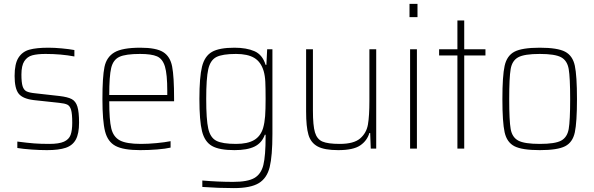

<svg xmlns="http://www.w3.org/2000/svg" viewBox="-20 -763 3048 986"><path d="M69 -3V-36Q123 -29 156 -26.5Q189 -24 233 -24Q283 -24 308.5 -35.5Q334 -47 342.5 -70Q351 -93 351 -133Q351 -179 345 -199Q339 -219 326 -225.5Q313 -232 283 -235L153 -249Q96 -256 75.5 -282.5Q55 -309 55 -373Q55 -436 75 -467Q95 -498 131 -508Q167 -518 229 -518Q260 -518 297.5 -514.5Q335 -511 362 -506V-473Q294 -486 214 -486Q172 -486 146 -479Q120 -472 105 -449Q90 -426 90 -380Q90 -340 96 -320.5Q102 -301 116 -294Q130 -287 160 -284L285 -270Q328 -265 348.5 -254Q369 -243 377.5 -215.5Q386 -188 386 -133Q386 -77 369.5 -46.5Q353 -16 317.5 -4Q282 8 221 8Q186 8 142.5 5Q99 2 69 -3Z M874 -243H541Q541 -147 551.5 -103.5Q562 -60 595.5 -42Q629 -24 704 -24Q740 -24 783 -28Q826 -32 856 -38V-5Q831 1 787.5 4.5Q744 8 700 8Q614 8 573.5 -13.5Q533 -35 519.5 -88.5Q506 -142 506 -254Q506 -368 516.5 -419Q527 -470 567.5 -494Q608 -518 701 -518Q782 -518 818 -495.5Q854 -473 864 -421.5Q874 -370 874 -256ZM541 -275H839V-296Q839 -382 827 -421.5Q815 -461 786.5 -473.5Q758 -486 699 -486Q625 -486 593 -471Q561 -456 551 -414Q541 -372 541 -275Z M1019 197V164Q1101 171 1177 171Q1252 171 1286.5 151Q1321 131 1332.5 84Q1344 37 1344 -61V-71H1340Q1325 -29 1287.5 -10.5Q1250 8 1184 8Q1106 8 1068.5 -13.5Q1031 -35 1017.5 -89Q1004 -143 1004 -255Q1004 -367 1017.5 -421Q1031 -475 1068.5 -496.5Q1106 -518 1184 -518Q1246 -518 1287 -500Q1328 -482 1344 -430H1348L1352 -510H1379V-75Q1379 38 1365 95Q1351 152 1309 177.5Q1267 203 1181 203Q1103 203 1019 197ZM1331 -105Q1339 -133 1341.5 -166.5Q1344 -200 1344 -255Q1344 -312 1342.5 -343Q1341 -374 1334 -398Q1320 -445 1286 -465.5Q1252 -486 1192 -486Q1122 -486 1091 -470Q1060 -454 1049.5 -407.5Q1039 -361 1039 -255Q1039 -149 1049.5 -102.5Q1060 -56 1091 -40Q1122 -24 1192 -24Q1251 -24 1284.5 -43.5Q1318 -63 1331 -105Z M1552 -190V-510H1587V-195Q1587 -118 1597.5 -83Q1608 -48 1636 -36Q1664 -24 1725 -24Q1797 -24 1829.5 -52Q1862 -80 1869.5 -123.5Q1877 -167 1877 -246V-510H1912V0H1884L1881 -80H1877Q1865 -40 1829.5 -16Q1794 8 1717 8Q1646 8 1611 -11Q1576 -30 1564 -71Q1552 -112 1552 -190Z M2083 -675V-743H2124V-675ZM2086 0V-510H2121V0Z M2329 0V-478H2235V-510H2329V-658H2364V-510H2473V-478H2364V0Z M2560 -254Q2560 -373 2571.5 -425Q2583 -477 2622 -497.5Q2661 -518 2752 -518Q2843 -518 2882 -497.5Q2921 -477 2932 -425.5Q2943 -374 2943 -254Q2943 -135 2932 -83.5Q2921 -32 2882 -12Q2843 8 2752 8Q2661 8 2622 -12Q2583 -32 2571.5 -83.5Q2560 -135 2560 -254ZM2908 -254Q2908 -365 2900.5 -408.5Q2893 -452 2861.5 -469Q2830 -486 2752 -486Q2673 -486 2641.5 -469Q2610 -452 2602.5 -408.5Q2595 -365 2595 -254Q2595 -143 2602.5 -100.5Q2610 -58 2641.5 -41Q2673 -24 2752 -24Q2831 -24 2862 -41Q2893 -58 2900.5 -100.5Q2908 -143 2908 -254Z"/></svg>

Font: Saira Semi Condensed Thin
Style: Regular
Weight: 100
Width: 4
Designer: Hector Gatti with collaboration of the Omnibus-Type team
Foundry: Omnibus-Type
Version: Version 1.001; ttfautohint (v1.8)